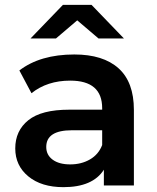

<svg xmlns="http://www.w3.org/2000/svg" viewBox="-20 -766 649 793"><path d="M409 0V-65Q363 7 242 7Q151 7 97 -37.5Q43 -82 43 -153Q43 -226 97 -269.5Q151 -313 266 -313H402V-319Q402 -433 270 -433Q175 -433 110 -381L60 -475Q146 -541 287 -541Q406 -541 469.5 -484Q533 -427 533 -312V0ZM106 -607 240 -746H358L492 -607H387L299 -682L211 -607ZM171 -159Q171 -126 197.5 -106.5Q224 -87 270 -87Q316 -87 351.5 -107.5Q387 -128 402 -167V-228H277Q171 -228 171 -159Z"/></svg>

Font: Belfius21
Style: Bold
Weight: 700
Designer: Montserrat's base design by Julieta Ulanovsky, modified by Coast SPRL for Belfius Bank NV.
Foundry: Montserrat's base design by Julieta Ulanovsky, modified by Coast SPRL for Belfius Bank NV.
Version: Version 2.000;FEAKit 1.0